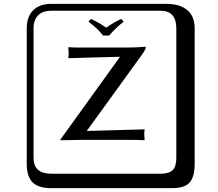

<svg xmlns="http://www.w3.org/2000/svg" viewBox="-20 -774 1140 1006"><path d="M520 -587.9Q491.2 -625 443.8 -660.2L456.1 -674.8Q501 -654.8 536.1 -628.9Q583 -661.1 616.2 -674.8L627.9 -660.2Q590.8 -632.3 551.8 -587.9ZM608.9 -476.6Q562.5 -476.1 469.5 -472.9Q376.5 -469.7 339.8 -469.2L337.9 -472.2Q339.8 -484.4 339.8 -496.1Q339.8 -502.9 337.9 -524.9L339.8 -526.9Q363.8 -524.9 386.2 -524.9H644Q690.9 -524.9 738.8 -528.8Q743.7 -528.8 744.1 -524.9Q744.1 -516.1 721.2 -483.9L439.9 -95.2Q436 -92.3 436 -87.9L735.8 -96.2L737.8 -94.2Q735.8 -82 735.8 -69.8Q735.8 -63 737.8 -41L735.8 -39.1Q711.9 -41 683.1 -41H396Q396 -41 298.8 -39.1L295.9 -42Q300.8 -47.9 315.9 -69.8ZM249 -717.8Q204.1 -717.8 179.9 -693.8Q155.8 -669.9 155.8 -625V53.2Q155.8 136.2 249 136.2H820.8Q865.7 136.2 884.8 117.2Q903.8 98.1 903.8 53.2V-625Q903.8 -717.8 820.8 -717.8ZM1000 84Q1000 152.8 973.4 182.4Q946.8 211.9 880.9 211.9H249Q181.2 211.9 150.6 181.4Q120.1 150.9 120.1 84V-625Q120.1 -687 154.1 -720.5Q188 -753.9 249 -753.9H851.1Q920.9 -753.9 960.4 -721.9Q1000 -689.9 1000 -625Z"/></svg>

Font: Linux Biolinum Keyboard O
Style: Regular
Weight: 700
Designer: Philipp H. Poll
Foundry: Philipp H. Poll
Version: Version 0.6.1